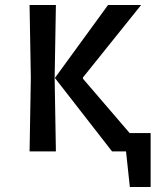

<svg xmlns="http://www.w3.org/2000/svg" viewBox="-20 -604 621 766"><path d="M498 142 475 -73H581V142ZM427 0 199 -293 411 -584H543L311 -295V-290L560 0ZM98 0 103 -293 98 -584H203L198 -293L203 0Z"/></svg>

Font: Ruda SemiBold
Style: Regular
Weight: 600
Designer: Mariela Monsalve and Angelina Sanchez
Foundry: Mariela Monsalve and Angelina Sanchez
Version: Version 2.001